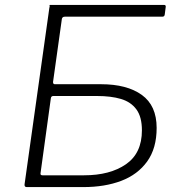

<svg xmlns="http://www.w3.org/2000/svg" viewBox="-20 -762 736 782"><path d="M391 -419Q497 -419 557.5 -375.5Q618 -332 618 -241Q618 -158 579.5 -104.5Q541 -51 474 -25.5Q407 0 319 0H89Q79 0 80 -11L181 -730Q183 -735 182 -738.5Q181 -742 183 -742H648Q656 -742 655 -734L651 -703Q650 -694 641 -694H244Q234 -694 232 -685L196 -428Q196 -419 203 -419ZM322 -48Q428 -48 493 -93Q558 -138 558 -231Q558 -286 535.5 -316.5Q513 -347 472.5 -359Q432 -371 375 -371H197Q188 -371 187 -361L145 -56Q144 -48 153 -48Z"/></svg>

Font: Libre Franklin ExtraLight
Style: Italic
Weight: 250
Italic angle: -8°
Designer: Pablo Impallari, Rodrigo Fuenzalida, Nhung Nguyen
Foundry: Impallari Type
Version: Version 3.000